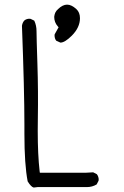

<svg xmlns="http://www.w3.org/2000/svg" viewBox="-20 -821 540 837"><path d="M86.4 -278.8V-237.8Q86.4 -103.5 100.6 -30.3Q115.7 -5.9 127 -3.4L144 -5.4H358.4Q382.3 -5.4 401.4 -17.1L409.7 -33.2Q410.2 -35.2 410.2 -39.3Q410.2 -43.5 408.4 -49.6Q406.7 -55.7 402.3 -61.5L386.2 -69.8L352.5 -67.9H153.8L152.8 -74.2Q144.5 -146.5 144.5 -250.5Q144.5 -271 145 -304.2Q147 -424.8 143.1 -541.5Q139.2 -658.2 139.2 -685.5Q139.2 -710 129.4 -731L113.3 -738.8Q111.3 -739.3 106.9 -739.3Q102.5 -739.3 96.7 -737.5Q90.8 -735.8 85.4 -731Q77.6 -721.7 75.7 -708.5Q86.4 -426.8 86.4 -278.8ZM243.7 -635.3Q262.7 -635.3 293 -665.5Q328.6 -701.2 328.6 -741.7Q328.6 -767.1 312.5 -781.7Q291.5 -800.8 272.5 -800.8Q253.4 -800.8 233.4 -781.7Q224.6 -773.9 220.9 -765.6Q217.3 -757.3 216.3 -747.6Q216.3 -723.6 231.9 -706.1L235.4 -702.1L218.3 -671.4Q217.8 -669.4 217.8 -667.5Q217.8 -652.8 225.1 -643.6L243.2 -635.3Q243.2 -635.3 243.7 -635.3Z"/></svg>

Font: Bakudai
Style: ExtraLight
Weight: 200
Version: Version 1.48